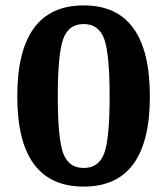

<svg xmlns="http://www.w3.org/2000/svg" viewBox="-20 -680 619 711"><path d="M290 11Q44 11 44 -323Q44 -660 290 -660Q535 -660 535 -323Q535 11 290 11ZM386 -323Q386 -480 366 -535.5Q346 -591 290 -591Q234 -591 214 -535.5Q194 -480 194 -323Q194 -167 214 -112.5Q234 -58 290 -58Q346 -58 366 -112.5Q386 -167 386 -323Z"/></svg>

Font: Arsenal
Style: Bold
Weight: 700
Designer: Andrij Shevchenko
Foundry: Stairsfor
Version: Version 2.001;PS 002.001;hotconv 1.0.88;makeotf.lib2.5.64775